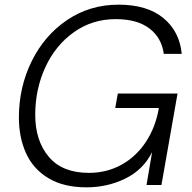

<svg xmlns="http://www.w3.org/2000/svg" viewBox="-20 -793 823 823"><path d="M61 -289Q61 -419 115.5 -530Q170 -641 267.5 -707Q365 -773 488 -773Q611 -773 680.5 -715.5Q750 -658 759 -562H682Q673 -631 620.5 -671Q568 -711 476 -711Q375 -711 296 -654.5Q217 -598 174 -504Q131 -410 131 -301Q131 -190 189 -121Q247 -52 361 -52Q438 -52 501 -87Q564 -122 605.5 -185Q647 -248 661 -330H474L485 -392H741L672 0H608L632 -141Q594 -65 517 -27.5Q440 10 351 10Q252 10 187 -29.5Q122 -69 91.5 -136.5Q61 -204 61 -289Z"/></svg>

Font: Open Sauce One Light Italic
Style: Regular
Weight: 300
Italic angle: -10°
Designer: Alfredo Marco Pradil
Foundry: Creative Sauce Fz LLC
Version: Version 1.477